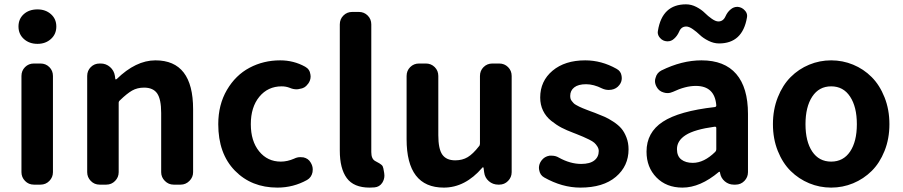

<svg xmlns="http://www.w3.org/2000/svg" viewBox="-20 -853 4173 887"><path d="M136.7 0Q112.3 0 95.7 -17.1Q79.1 -34.2 79.1 -57.6V-502Q79.1 -526.4 95.7 -543Q112.3 -559.6 136.7 -559.6H167Q191.4 -559.6 208 -543Q224.6 -526.4 224.6 -502V-57.6Q224.6 -34.2 208 -17.1Q191.4 0 167 0ZM153.3 -650.4Q115.2 -650.4 90.3 -672.9Q65.4 -695.3 65.4 -730.5Q65.4 -765.6 89.8 -787.6Q114.3 -809.6 153.3 -809.6Q190.4 -809.6 215.3 -787.6Q240.2 -765.6 240.2 -730.5Q240.2 -695.3 215.3 -672.9Q190.4 -650.4 153.3 -650.4Z M440.4 0Q416 0 399.4 -17.1Q382.8 -34.2 382.8 -57.6V-502Q382.8 -526.4 399.4 -543Q416 -559.6 440.4 -559.6H445.3Q469.7 -559.6 488.3 -543.5Q506.8 -527.3 510.7 -502.9L512.7 -488.3Q512.7 -486.3 514.6 -486.3Q516.6 -486.3 518.6 -487.3Q607.4 -574.2 698.2 -574.2Q872.1 -574.2 872.1 -348.6V-57.6Q872.1 -34.2 855 -17.1Q837.9 0 814.5 0H782.2Q758.8 0 741.7 -17.1Q724.6 -34.2 724.6 -57.6V-331.1Q724.6 -394.5 706.1 -421.4Q687.5 -448.2 645.5 -448.2Q614.3 -448.2 590.3 -434.6Q566.4 -420.9 534.2 -389.6Q528.3 -384.8 528.3 -377.9V-57.6Q528.3 -34.2 511.7 -17.1Q495.1 0 470.7 0Z M1261.7 13.7Q1141.6 13.7 1064.9 -64.9Q988.3 -143.6 988.3 -279.3Q988.3 -369.1 1028.3 -437.5Q1068.4 -505.9 1132.8 -540Q1197.3 -574.2 1274.4 -574.2Q1336.9 -574.2 1389.6 -544.9Q1411.1 -533.2 1414.1 -508.8Q1415 -504.9 1415 -500Q1415 -481.4 1403.3 -465.8L1401.4 -463.9Q1388.7 -445.3 1364.3 -442.4Q1357.4 -440.4 1350.6 -440.4Q1334 -440.4 1318.4 -447.3Q1300.8 -454.1 1281.2 -454.1Q1217.8 -454.1 1178.2 -406.2Q1138.7 -358.4 1138.7 -279.3Q1138.7 -201.2 1177.2 -153.8Q1215.8 -106.4 1277.3 -106.4Q1307.6 -106.4 1338.9 -120.1Q1352.5 -127 1367.2 -127Q1374 -127 1381.8 -126Q1404.3 -121.1 1415 -102.5Q1424.8 -86.9 1424.8 -70.3Q1424.8 -63.5 1423.8 -57.6Q1418.9 -33.2 1398.4 -21.5Q1335 13.7 1261.7 13.7Z M1687.5 13.7Q1614.3 13.7 1582 -30.3Q1549.8 -74.2 1549.8 -157.2V-740.2Q1549.8 -764.6 1566.4 -781.2Q1583 -797.9 1607.4 -797.9H1637.7Q1662.1 -797.9 1678.7 -781.2Q1695.3 -764.6 1695.3 -740.2V-150.4Q1695.3 -119.1 1712.9 -109.4Q1713.9 -108.4 1721.7 -104.5Q1729.5 -100.6 1732.4 -98.6Q1735.4 -96.7 1740.7 -92.8Q1746.1 -88.9 1748 -84.5Q1750 -80.1 1751 -75.2L1754.9 -53.7Q1755.9 -47.9 1755.9 -42Q1755.9 -24.4 1746.1 -8.8Q1733.4 10.7 1710 12.7Q1699.2 13.7 1687.5 13.7Z M2030.3 13.7Q1858.4 13.7 1858.4 -210V-502Q1858.4 -526.4 1875 -543Q1891.6 -559.6 1916 -559.6H1947.3Q1971.7 -559.6 1988.3 -543Q2004.9 -526.4 2004.9 -502V-228.5Q2004.9 -165 2023.4 -138.7Q2042 -112.3 2083 -112.3Q2116.2 -112.3 2140.6 -127Q2165 -141.6 2192.4 -176.8Q2197.3 -181.6 2197.3 -189.5V-502Q2197.3 -526.4 2213.9 -543Q2230.5 -559.6 2254.9 -559.6H2286.1Q2310.5 -559.6 2327.1 -543Q2343.8 -526.4 2343.8 -502V-57.6Q2343.8 -34.2 2327.1 -17.1Q2310.5 0 2286.1 0H2282.2Q2256.8 0 2238.3 -16.1Q2219.7 -32.2 2216.8 -56.6L2213.9 -78.1Q2212.9 -80.1 2210.9 -80.1Q2209 -80.1 2208 -78.1Q2128.9 13.7 2030.3 13.7Z M2661.1 13.7Q2577.1 13.7 2494.1 -33.2Q2474.6 -43.9 2470.7 -68.4Q2469.7 -73.2 2469.7 -77.1Q2469.7 -95.7 2481.4 -111.3Q2495.1 -129.9 2518.6 -133.8Q2524.4 -133.8 2529.3 -133.8Q2546.9 -133.8 2561.5 -125Q2614.3 -95.7 2665 -95.7Q2705.1 -95.7 2725.6 -111.8Q2746.1 -127.9 2746.1 -155.3Q2746.1 -166 2739.7 -176.3Q2733.4 -186.5 2725.6 -193.4Q2717.8 -200.2 2701.2 -208.5Q2684.6 -216.8 2673.8 -221.2Q2663.1 -225.6 2641.6 -234.4Q2632.8 -237.3 2628.9 -239.3Q2597.7 -251 2574.2 -263.2Q2550.8 -275.4 2526.4 -294.9Q2502 -314.5 2488.8 -341.8Q2475.6 -369.1 2475.6 -402.3Q2475.6 -478.5 2532.7 -526.4Q2589.8 -574.2 2683.6 -574.2Q2758.8 -574.2 2828.1 -535.2Q2848.6 -524.4 2851.6 -502Q2852.5 -497.1 2852.5 -492.2Q2852.5 -474.6 2841.8 -460.9Q2828.1 -442.4 2804.7 -438.5Q2798.8 -437.5 2792 -437.5Q2776.4 -437.5 2761.7 -444.3Q2722.7 -463.9 2687.5 -463.9Q2651.4 -463.9 2632.8 -449.2Q2614.3 -434.6 2614.3 -410.2Q2614.3 -403.3 2615.7 -397.5Q2617.2 -391.6 2621.6 -386.2Q2626 -380.9 2629.9 -376.5Q2633.8 -372.1 2642.1 -367.7Q2650.4 -363.3 2655.8 -360.4Q2661.1 -357.4 2672.4 -353Q2683.6 -348.6 2689.5 -346.2Q2695.3 -343.8 2708.5 -338.9Q2721.7 -334 2727.5 -332Q2754.9 -321.3 2772.9 -313.5Q2791 -305.7 2814 -290.5Q2836.9 -275.4 2850.6 -259.3Q2864.3 -243.2 2874 -218.3Q2883.8 -193.4 2883.8 -163.1Q2883.8 -85.9 2825.2 -36.1Q2766.6 13.7 2661.1 13.7Z M3132.8 13.7Q3058.6 13.7 3012.7 -33.2Q2966.8 -80.1 2966.8 -152.3Q2966.8 -241.2 3042 -290.5Q3117.2 -339.8 3282.2 -358.4Q3289.1 -359.4 3289.1 -366.2Q3282.2 -456.1 3194.3 -456.1Q3146.5 -456.1 3088.9 -428.7Q3076.2 -422.9 3063.5 -422.9Q3054.7 -422.9 3045.9 -425.8Q3024.4 -431.6 3013.7 -451.2Q3005.9 -464.8 3005.9 -478.5Q3005.9 -486.3 3008.8 -494.1Q3014.6 -516.6 3035.2 -527.3Q3129.9 -574.2 3220.7 -574.2Q3327.1 -574.2 3381.3 -511.2Q3435.5 -448.2 3435.5 -327.1V-57.6Q3435.5 -34.2 3418.9 -17.1Q3402.3 0 3377.9 0H3370.1Q3346.7 0 3328.6 -15.1Q3310.5 -30.3 3306.6 -53.7L3305.7 -58.6Q3304.7 -59.6 3303.2 -59.6Q3301.8 -59.6 3300.8 -58.6Q3214.8 13.7 3132.8 13.7ZM3180.7 -100.6Q3232.4 -100.6 3284.2 -151.4Q3289.1 -156.2 3289.1 -163.1V-261.7Q3289.1 -268.6 3281.2 -267.6Q3188.5 -254.9 3147.9 -229Q3107.4 -203.1 3107.4 -164.1Q3107.4 -131.8 3127.4 -116.2Q3147.5 -100.6 3180.7 -100.6ZM3301.8 -652.3Q3277.3 -652.3 3252.9 -664.6Q3228.5 -676.8 3213.4 -691.4Q3198.2 -706.1 3180.7 -718.3Q3163.1 -730.5 3150.4 -730.5Q3127 -730.5 3117.2 -706.1Q3108.4 -686.5 3093.8 -673.8Q3081.1 -662.1 3064.5 -662.1Q3062.5 -662.1 3061.5 -662.1Q3042 -663.1 3029.3 -677.7Q3018.6 -689.5 3018.6 -704.1Q3018.6 -708 3019.5 -710.9Q3039.1 -833 3149.4 -833Q3173.8 -833 3197.3 -820.8Q3220.7 -808.6 3235.8 -793.5Q3251 -778.3 3268.6 -766.1Q3286.1 -753.9 3298.8 -753.9Q3321.3 -753.9 3332 -778.3Q3340.8 -797.9 3355.5 -809.6Q3369.1 -821.3 3385.7 -821.3Q3386.7 -821.3 3388.7 -821.3Q3408.2 -819.3 3420.9 -804.7Q3431.6 -793.9 3431.6 -779.3Q3431.6 -775.4 3430.7 -771.5Q3410.2 -652.3 3301.8 -652.3Z M3550.8 -279.3Q3550.8 -346.7 3573.2 -403.3Q3595.7 -460 3632.8 -497.1Q3669.9 -534.2 3718.3 -554.2Q3766.6 -574.2 3819.8 -574.2Q3873 -574.2 3921.4 -554.2Q3969.7 -534.2 4006.8 -497.1Q4043.9 -460 4066.4 -403.3Q4088.9 -346.7 4088.9 -279.3Q4088.9 -211.9 4066.4 -155.8Q4043.9 -99.6 4006.8 -63Q3969.7 -26.4 3921.4 -6.3Q3873 13.7 3819.8 13.7Q3766.6 13.7 3718.3 -6.3Q3669.9 -26.4 3632.8 -63Q3595.7 -99.6 3573.2 -155.8Q3550.8 -211.9 3550.8 -279.3ZM3938.5 -279.3Q3938.5 -359.4 3907.2 -406.7Q3876 -454.1 3819.8 -454.1Q3763.7 -454.1 3732.4 -406.7Q3701.2 -359.4 3701.2 -279.3Q3701.2 -199.2 3732.4 -152.8Q3763.7 -106.4 3819.8 -106.4Q3876 -106.4 3907.2 -152.8Q3938.5 -199.2 3938.5 -279.3Z"/></svg>

Font: Gen Jyuu Gothic Bold
Style: Bold
Weight: 700
Designer: [Source Han Sans]
Ryoko NISHIZUKA  (kana & ideographs); Paul D. Hunt (Latin, Greek & Cyrillic); Wenlong ZHANG  (bopomofo
Version: Version 1.002.20150607